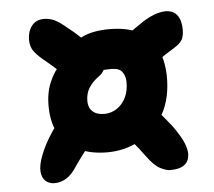

<svg xmlns="http://www.w3.org/2000/svg" viewBox="-47 -700 794 713"><g transform="rotate(-5 350.0 -343.5)"><path d="M334 -135Q276 -135 230.5 -154.5Q185 -174 158.5 -215.5Q132 -257 131 -321Q130 -373 147 -413Q164 -453 190.5 -479.5Q217 -506 244.5 -519.5Q272 -533 290 -533Q324 -533 338 -518Q352 -503 353 -469Q353 -455 346.5 -441.5Q340 -428 328 -420Q302 -401 289 -380Q276 -359 276 -331Q276 -306 291.5 -292Q307 -278 335 -278Q360 -278 381.5 -292Q403 -306 415.5 -331.5Q428 -357 427 -393Q426 -413 415 -427.5Q404 -442 376 -442Q344 -442 327 -438Q310 -434 300.5 -428Q291 -422 282.5 -418Q274 -414 260 -414Q234 -414 218 -427.5Q202 -441 202 -468Q202 -497 221.5 -525Q241 -553 280.5 -571.5Q320 -590 380 -590Q448 -590 491 -567Q534 -544 555 -502.5Q576 -461 578 -402Q580 -317 546.5 -257Q513 -197 456.5 -166Q400 -135 334 -135ZM128 -38Q109 -38 95.5 -49.5Q82 -61 80 -85Q78 -109 92 -145Q106 -183 136.5 -229Q167 -275 211 -320L311 -215Q284 -188 260 -158Q236 -128 214 -96Q194 -64 173 -51Q152 -38 128 -38ZM561 -49Q545 -49 523 -60.5Q501 -72 474 -109Q455 -136 427.5 -168Q400 -200 370 -230L475 -334Q509 -300 538 -265.5Q567 -231 585 -208Q615 -165 623.5 -142Q632 -119 632 -105Q632 -49 561 -49ZM237 -400Q210 -426 183 -450.5Q156 -475 134 -493Q109 -513 94.5 -531Q80 -549 80 -577Q80 -607 96 -628Q112 -649 142 -649Q162 -649 180.5 -640.5Q199 -632 227 -608Q246 -594 277.5 -564.5Q309 -535 342 -502ZM487 -406 388 -511Q410 -533 437 -555.5Q464 -578 492 -596Q514 -612 532.5 -621Q551 -630 566 -634Q581 -638 593 -638Q623 -638 637.5 -618.5Q652 -599 652 -565Q652 -541 644.5 -527.5Q637 -514 615 -500Q581 -480 549 -456.5Q517 -433 487 -406Z"/></g></svg>

Font: Shantell Sans
Style: Bold
Weight: 700
Designer: Stephen Nixon, Anya Danilova, Shantell Martin
Foundry: Arrow Type
Version: Version 1.011;[c5ecc13dd]